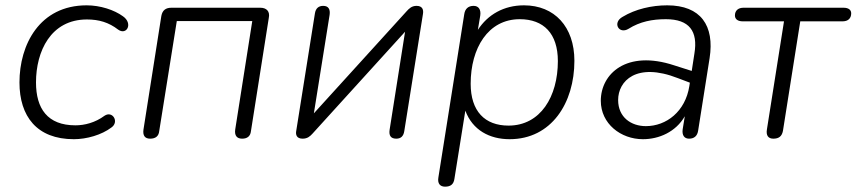

<svg xmlns="http://www.w3.org/2000/svg" viewBox="-20 -514 3212 720"><path d="M257 8C305 8 361 -8 398 -36C428 -57 402 -100 372 -80C337 -54 297 -44 263 -44C158 -44 115 -107 115 -205C115 -321 170 -441 306 -441C351 -441 388 -430 423 -403C455 -380 480 -426 441 -453C408 -477 356 -494 305 -494C128 -494 53 -346 53 -205C53 -78 118 8 257 8Z M543 6C563 6 575 -3 577 -22L643 -435H926L862 -28C859 -6 868 6 888 6C907 6 919 -3 921 -22L988 -447C993 -471 980 -485 956 -485H623C602 -485 589 -476 585 -454L518 -28C515 -6 523 6 543 6Z M1115 6C1133 6 1143 -3 1152 -13L1499 -395L1441 -27C1438 -6 1445 6 1466 6C1483 6 1493 -3 1496 -22L1566 -461C1569 -478 1564 -492 1542 -492C1524 -492 1514 -482 1505 -472L1157 -89L1216 -458C1219 -479 1212 -492 1192 -492C1175 -492 1164 -483 1161 -464L1091 -24C1088 -9 1092 6 1115 6Z M1649 186C1670 186 1681 177 1684 157L1725 -99C1752 -26 1816 8 1891 8C2048 8 2134 -128 2134 -286C2134 -414 2059 -494 1945 -494C1869 -494 1809 -459 1772 -402L1781 -456C1784 -478 1775 -492 1756 -492C1736 -492 1724 -481 1721 -461L1624 151C1620 174 1630 186 1649 186ZM1887 -43C1798 -43 1745 -97 1745 -200C1745 -333 1810 -442 1929 -442C2019 -442 2072 -388 2072 -285C2072 -152 2007 -43 1887 -43Z M2391 8C2451 8 2514 -19 2548 -78L2540 -29C2537 -7 2546 6 2564 6C2583 6 2595 -4 2598 -24L2641 -296C2660 -418 2608 -494 2482 -494C2424 -494 2363 -480 2315 -451C2275 -429 2301 -384 2337 -406C2380 -433 2426 -442 2477 -442C2565 -442 2598 -397 2584 -313L2574 -248L2508 -269C2329 -328 2233 -237 2233 -136C2233 -50 2308 8 2391 8ZM2298 -139C2298 -210 2366 -282 2522 -221L2567 -204L2565 -191C2550 -96 2479 -41 2402 -41C2347 -41 2298 -74 2298 -139Z M2880 6C2901 6 2912 -3 2916 -23L2981 -434H3140C3160 -434 3172 -445 3172 -464C3172 -477 3162 -485 3143 -485H2768C2749 -485 2736 -475 2736 -456C2736 -442 2747 -434 2765 -434H2920L2856 -29C2852 -6 2861 6 2880 6Z"/></svg>

Font: SN Pro Light
Style: Italic
Weight: 300
Italic angle: -8.99998°
Designer: Tobias Whetton
Foundry: Supernotes
Version: Version 1.001;Glyphs 3.2 (3249)